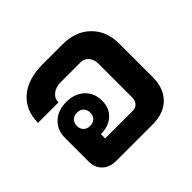

<svg xmlns="http://www.w3.org/2000/svg" viewBox="-135 -724 890 890"><g transform="rotate(-45 310.0 -279.0)"><path d="M558 -374V-156Q558 -83 517 -41.5Q476 0 402 0H163Q122 0 96.5 -24Q71 -48 71 -88V-243Q71 -294 104.5 -325.5Q138 -357 193 -357Q248 -357 281.5 -325.5Q315 -294 315 -243Q315 -196 284 -167Q253 -138 202 -138H201V-110H381Q401 -110 412.5 -122.5Q424 -135 424 -158V-376Q424 -404 409 -422Q394 -440 370 -440H240Q207 -440 186.5 -423.5Q166 -407 166 -381H32Q32 -463 87 -510.5Q142 -558 240 -558H370Q455 -558 506.5 -507.5Q558 -457 558 -374ZM149 -243Q149 -224 161 -212Q173 -200 193 -200Q213 -200 225 -212Q237 -224 237 -243Q237 -263 225 -275Q213 -287 193 -287Q174 -287 161.5 -275Q149 -263 149 -243Z"/></g></svg>

Font: Stavian Bold
Style: Bold
Weight: 700
Version: Version 1.000; ttfautohint (v1.6)